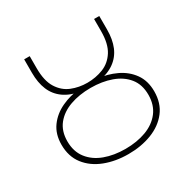

<svg xmlns="http://www.w3.org/2000/svg" viewBox="-152 -804 952 961"><g transform="rotate(-30 324.0 -324.0)"><path d="M324 12Q250 12 189 -11.5Q128 -35 92 -81.5Q56 -128 56 -196Q56 -257 86.5 -299Q117 -341 167 -364.5Q217 -388 276 -394V-378Q217 -388 180 -414.5Q143 -441 125.5 -483Q108 -525 108 -582V-660H140V-590Q140 -517 166 -475.5Q192 -434 234 -417Q276 -400 324 -400Q373 -400 416 -417Q459 -434 485.5 -475.5Q512 -517 512 -590V-660H542V-582Q542 -525 524.5 -483Q507 -441 470 -414.5Q433 -388 374 -378V-394Q433 -388 482.5 -364.5Q532 -341 562 -299Q592 -257 592 -196Q592 -128 556 -81.5Q520 -35 459 -11.5Q398 12 324 12ZM324 -18Q390 -18 443 -37.5Q496 -57 527 -97Q558 -137 558 -196Q558 -255 527 -293.5Q496 -332 443 -351Q390 -370 324 -370Q258 -370 205 -351Q152 -332 121 -293.5Q90 -255 90 -196Q90 -137 121 -97Q152 -57 205 -37.5Q258 -18 324 -18Z"/></g></svg>

Font: SourceSans3VF
Style: Regular
Weight: 200
Designer: Paul D. Hunt
Foundry: Adobe
Version: Version 3.052;hotconv 1.1.0;makeotfexe 2.6.0